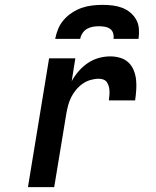

<svg xmlns="http://www.w3.org/2000/svg" viewBox="-20 -770 640 790"><path d="M95 0 182 -530H290L275 -436Q287 -458 304 -477.5Q321 -497 342 -511Q363 -525 386.5 -531.5Q410 -538 434 -538Q455 -538 475 -532Q495 -526 509 -512.5Q523 -499 530.5 -480Q538 -461 540 -441Q542 -421 540.5 -399.5Q539 -378 536 -357H428Q429 -367 430 -377Q431 -387 430.5 -396.5Q430 -406 427.5 -415Q425 -424 420 -431.5Q415 -439 406 -442.5Q397 -446 387 -446Q370 -446 352.5 -441Q335 -436 320 -425.5Q305 -415 293 -400.5Q281 -386 273 -370Q265 -354 260.5 -337Q256 -320 253 -303L203 0ZM207 -610Q211 -631 219.5 -651.5Q228 -672 243 -689Q258 -706 277.5 -718.5Q297 -731 317.5 -738Q338 -745 359.5 -747.5Q381 -750 402 -750Q423 -750 443.5 -747.5Q464 -745 482.5 -738Q501 -731 516 -718.5Q531 -706 540.5 -689Q550 -672 551.5 -651.5Q553 -631 550 -610H447Q449 -622 445.5 -633.5Q442 -645 432.5 -651.5Q423 -658 411 -660Q399 -662 387 -662Q375 -662 362.5 -660Q350 -658 338.5 -651.5Q327 -645 319.5 -633.5Q312 -622 310 -610Z"/></svg>

Font: Iosevka Curly SmBdEx
Style: Italic
Weight: 600
Width: 7
Italic angle: -9°
Monospace: yes
Designer: Belleve Invis
Foundry: Belleve Invis
Version: Version 11.1.0; ttfautohint (v1.8.3)